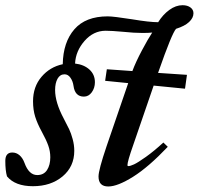

<svg xmlns="http://www.w3.org/2000/svg" viewBox="-39 -690 748 723"><path d="M85 11.2Q18.1 11.2 -12.7 -25.9Q-19 -47.9 -19 -84Q-19 -115.7 7.3 -115.7Q22.5 -115.7 34.4 -105.5Q46.4 -95.2 53.2 -76.7Q69.8 -30.8 101.1 -30.8Q126 -30.8 138.2 -49.8Q150.4 -68.8 150.4 -97.7Q150.4 -120.6 142.8 -141.8Q135.3 -163.1 118.2 -194.3Q101.6 -224.6 93.5 -250.5Q85.4 -276.4 85.4 -308.6Q85.4 -363.3 117.2 -400.6Q148.9 -438 197.3 -448.2Q198.7 -530.8 241 -579.6Q283.2 -628.4 366.7 -628.4Q388.2 -628.4 459.5 -617.2Q523.9 -606.4 556.6 -606.4Q574.2 -634.8 598.6 -652.6Q623 -670.4 648.4 -670.4Q666.5 -670.4 678 -662.1Q689.5 -653.8 689.5 -640.1Q689.5 -622.6 673.1 -607.2Q656.7 -591.8 624 -581.5Q608.4 -564.9 557.6 -419.4L556.2 -415.5L665 -408.2L657.7 -356L539.6 -367.7L462.4 -143.1Q440.9 -82 440.9 -67.9Q440.9 -64.5 444.3 -64.5Q451.2 -64.5 465.6 -71Q480 -77.6 510.3 -99.1Q540.5 -120.6 576.2 -153.3L592.8 -137.2Q520.5 -61 462.2 -24.4Q403.8 12.2 368.7 12.2Q332 12.2 332 -25.4Q332 -49.8 362.3 -139.2L443.8 -377L356.9 -385.7L363.3 -429.2L459.5 -422.4Q472.2 -456.5 495.4 -500.2Q518.6 -543.9 534.2 -567.4Q521 -565.9 497.6 -565.9Q465.8 -565.9 424.3 -570.3Q381.3 -574.2 358.9 -574.2Q313 -574.2 279.5 -536.1Q246.1 -498 243.7 -451.2V-450.7Q277.3 -446.8 297.9 -428Q318.4 -409.2 318.4 -380.4Q318.4 -358.9 306.6 -342.5Q294.9 -326.2 276.9 -326.2Q243.2 -326.2 237.8 -366.7Q235.4 -384.3 226.3 -397.2Q217.3 -410.2 204.1 -410.2Q187 -410.2 177.7 -393.6Q168.5 -377 168.5 -351.1Q168.5 -304.7 200.7 -244.1Q214.4 -218.3 221.4 -203.4Q228.5 -188.5 234.6 -166.3Q240.7 -144 240.7 -122.1Q240.7 -62.5 196.5 -25.6Q152.3 11.2 85 11.2Z"/></svg>

Font: Elstob 10pt SemiBold
Style: Italic
Weight: 600
Italic angle: -20°
Designer: Peter S. Baker
Version: Version 1.015